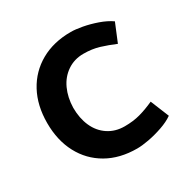

<svg xmlns="http://www.w3.org/2000/svg" viewBox="-124 -608 715 731"><g transform="rotate(-30 234.0 -242.5)"><path d="M410 -116Q377 -101 346.5 -92.5Q316 -84 278 -84Q237 -84 206 -104.5Q175 -125 159 -161Q143 -197 143 -243Q144 -288 160.5 -324Q177 -360 208 -381Q239 -402 279 -402Q317 -402 348 -392.5Q379 -383 412 -369L445 -449Q422 -465 390.5 -476Q359 -487 329 -492.5Q299 -498 279 -498Q203 -498 146.5 -466Q90 -434 59 -376.5Q28 -319 28 -242Q28 -166 58.5 -108.5Q89 -51 145 -19Q201 13 277 13Q298 13 328 7.5Q358 2 390 -9Q422 -20 443 -35Z"/></g></svg>

Font: Catamaran Thin SemiBold
Style: Regular
Weight: 600
Version: Version 2.000